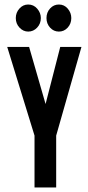

<svg xmlns="http://www.w3.org/2000/svg" viewBox="-20 -831 390 851"><path d="M133 0V-230L12 -623H109L182 -370L247 -623H341L229 -230V0ZM105 -691Q83 -691 66.5 -708.5Q50 -726 50 -751Q50 -775 66 -793Q82 -811 105 -811Q129 -811 145 -792.5Q161 -774 161 -751Q161 -726 144.5 -708.5Q128 -691 105 -691ZM241 -691Q218 -691 202 -708.5Q186 -726 186 -751Q186 -776 202 -793.5Q218 -811 241 -811Q265 -811 280.5 -792.5Q296 -774 296 -751Q296 -726 280 -708.5Q264 -691 241 -691Z"/></svg>

Font: Inconsolata ExtraCondensed ExtraBold
Style: Regular
Weight: 800
Width: 2
Monospace: yes
Designer: Raph Levien, Cyreal, Brenton Simpson
Foundry: Raph Levien, Cyreal, Google
Version: Version 3.001; ttfautohint (v1.8.2.53-6de2)